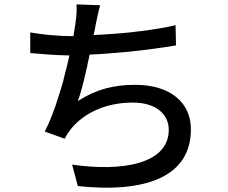

<svg xmlns="http://www.w3.org/2000/svg" viewBox="-20 -812 1040 876"><path d="M851 -222C851 -344 757 -425 597 -425C499 -425 420 -405 335 -351C348 -385 360 -432 371 -480L373 -490C374 -492 374 -494 374 -496L377 -506C378 -510 378 -513 379 -516L381 -527C384 -539 387 -551 389 -563C420 -564 453 -566 485 -569L495 -570C497 -570 499 -570 501 -570L511 -571L521 -572C530 -573 539 -573 547 -574L557 -575L568 -576C645 -584 720 -594 783 -605L781 -697C730 -685 676 -677 623 -670L612 -669C584 -665 555 -662 527 -660L517 -659C480 -656 442 -654 407 -652C411 -669 414 -684 416 -697C423 -726 428 -758 437 -788L329 -792C331 -763 329 -740 324 -704C322 -689 318 -668 315 -647H310C249 -647 175 -654 118 -664V-570C173 -565 231 -560 297 -559C289 -526 281 -490 271 -454L269 -444L266 -434C261 -418 257 -401 251 -385L248 -375C230 -316 209 -259 184 -212L275 -179C284 -196 292 -209 303 -223C367 -301 469 -344 586 -344C695 -344 750 -288 750 -220C750 -63 536 -28 309 -61L335 37C648 70 851 -7 851 -222Z"/></svg>

Font: Glow Sans SC Normal Medium
Style: Regular
Weight: 600
Designer: Ryoko NISHIZUKA (kana, bopomofo & ideographs); Paul D. Hunt (Latin, Greek & Cyrillic); Sandoll Communications, Soo-young
Version: Version 0.93